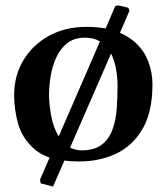

<svg xmlns="http://www.w3.org/2000/svg" viewBox="-20 -585 615 709"><path d="M32.2 -232.9Q32.2 -306.2 66.7 -363Q101.1 -419.9 161.1 -452.9Q221.2 -485.8 298.8 -485.8Q316.9 -485.8 335 -484.4Q353 -482.9 370.1 -480L405.8 -563L418 -564.9L454.1 -556.2L458 -544.9L422.9 -463.9Q452.6 -450.7 476.1 -431.2Q511.2 -400.4 527.1 -359.1Q543 -317.9 543 -273.9Q543 -170.9 506.1 -108.4Q469.2 -45.9 408.2 -17.3Q347.2 11.2 272.9 11.2Q258.8 11.2 244.9 10.5Q231 9.8 217.8 7.8L175.8 104L129.9 91.8L127.9 78.1L163.1 -2.9Q147 -8.8 132.1 -16.8Q117.2 -24.9 104 -37.1Q62 -75.2 47.1 -127.4Q32.2 -179.7 32.2 -232.9ZM161.1 -233.9Q161.1 -204.1 168.5 -160.2Q175.8 -116.2 196.8 -81.1L349.1 -432.1Q325.2 -446.3 293 -445.8Q253.9 -445.8 228 -425.3Q202.1 -404.8 187.5 -372.3Q172.9 -339.8 167 -303.5Q161.1 -267.1 161.1 -233.9ZM414.1 -268.1Q414.1 -298.8 408.4 -330.3Q402.8 -361.8 390.1 -387.2L238.8 -40Q257.8 -30.3 280.8 -29.8Q328.6 -29.8 355.7 -50.8Q382.8 -71.8 395.5 -106.9Q408.2 -142.1 411.1 -184.1Q414.1 -226.1 414.1 -268.1Z"/></svg>

Font: Aref Ruqaa
Style: Bold
Weight: 700
Designer: Abdullah Aref
Version: Version 1.002